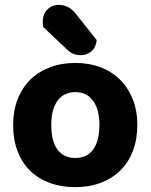

<svg xmlns="http://www.w3.org/2000/svg" viewBox="-20 -755 620 790"><path d="M290 15Q232 15 184.5 -2.5Q137 -20 103.5 -53Q70 -86 52 -133.5Q34 -181 34 -241Q34 -299 52.5 -346.5Q71 -394 104.5 -427Q138 -460 185.5 -478Q233 -496 290 -496Q347 -496 394 -478Q441 -460 474.5 -426.5Q508 -393 526.5 -346Q545 -299 545 -241Q545 -182 527 -134.5Q509 -87 475.5 -54Q442 -21 395 -3Q348 15 290 15ZM191 -241Q191 -174 216.5 -139.5Q242 -105 290 -105Q338 -105 363.5 -140Q389 -175 389 -241Q389 -305 363 -340.5Q337 -376 290 -376Q243 -376 217 -341Q191 -306 191 -241ZM158 -644Q157 -648 156.5 -654.5Q156 -661 156 -665Q156 -697 175 -716Q194 -735 222 -735Q240 -735 257.5 -727Q275 -719 289 -702L378 -590Q374 -558 355 -543Q336 -528 314 -528Q295 -528 282 -533.5Q269 -539 255 -552Z"/></svg>

Font: Baloo 2 Latin
Style: Bold
Weight: 400
Designer: Sarang Kulkarni and Ek Type
Foundry: Ek Type
Version: Version 1.001